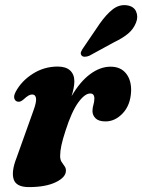

<svg xmlns="http://www.w3.org/2000/svg" viewBox="-20 -732 565 763"><path d="M50.5 -328Q41 -329.5 37.2 -339.8Q33.5 -350 42 -366.5Q64.5 -409.5 109.8 -438.5Q155 -467.5 209.5 -467.5Q242 -467.5 258.8 -451.8Q275.5 -436 275.5 -409Q275.5 -396.5 272.5 -381.2Q269.5 -366 264.5 -350Q298 -407.5 338 -437.2Q378 -467 419.5 -467Q459.5 -467 481 -440Q502.5 -413 501 -369Q498.5 -314.5 468 -282Q437.5 -249.5 399.5 -249.5Q372 -249.5 359.8 -261.8Q347.5 -274 347.5 -290.5Q347.5 -303.5 351.2 -315.5Q355 -327.5 355 -340.5Q355 -360.5 338.5 -360.5Q317 -360.5 291 -324.8Q265 -289 241 -214.5Q229 -178 224 -154.5Q219 -131 219 -112Q219 -97.5 224.8 -88.5Q230.5 -79.5 236.2 -72Q242 -64.5 242 -54Q242 -27.5 201.8 -8Q161.5 11.5 95 11.5Q44 11.5 34.2 -19.8Q24.5 -51 46 -105.5L112.5 -291.5Q125.5 -326.5 123.2 -341.5Q121 -356.5 107.5 -356.5Q100.5 -356.5 92.8 -352Q85 -347.5 72.5 -336Q60 -325.5 50.5 -328ZM376 -637.5Q401.5 -674 427.5 -694.5Q453.5 -715 484 -711Q512 -707 521 -686Q530 -665 520.5 -642Q510.5 -616.5 489.5 -598.8Q468.5 -581 434 -564.5L335 -510.5Q325.5 -506.5 316.5 -506.5Q307.5 -506.5 303.5 -512.5Q299 -519 302.5 -527Q306 -535 312.5 -544Z"/></svg>

Font: Fraunces 72pt S050
Style: Bold Italic
Weight: 700
Italic angle: -16°
Version: Version 1.000; ttfautohint (v1.8.3)